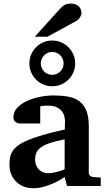

<svg xmlns="http://www.w3.org/2000/svg" viewBox="-20 -1027 593 1060"><path d="M350.1 0 336.9 -49.8Q311 -32.2 282.7 -18.6Q257.8 -6.8 227.1 2.7Q196.3 12.2 163.1 12.2Q135.7 12.2 112.1 3.2Q88.4 -5.9 70.6 -22.7Q52.7 -39.6 42.5 -63.5Q32.2 -87.4 32.2 -117.2Q32.2 -139.6 35.9 -158.7Q39.6 -177.7 50.5 -194.1Q61.5 -210.4 82 -225.3Q102.5 -240.2 136.5 -254.4Q170.4 -268.6 219.7 -282.7Q269 -296.9 337.9 -312V-324.2Q337.9 -331.5 338.4 -337.4Q338.4 -344.2 338.9 -351.1Q339.4 -365.2 335.9 -381.6Q332.5 -397.9 322.3 -411.9Q312 -425.8 293.5 -434.8Q274.9 -443.8 245.1 -443.8Q234.9 -443.8 226.8 -443.4Q218.8 -442.9 213.4 -441.9Q207 -440.9 202.1 -439.9V-345.2H99.1Q86.4 -344.2 76.7 -347.7Q68.4 -350.6 61.3 -357.9Q54.2 -365.2 54.2 -380.9Q54.2 -408.7 74 -430.7Q93.8 -452.6 125.7 -468Q157.7 -483.4 197.5 -491.7Q237.3 -500 276.9 -500Q319.8 -500 355.5 -493.7Q391.1 -487.3 416.7 -469Q442.4 -450.7 456.3 -417.5Q470.2 -384.3 470.2 -330.1V-73.2Q470.2 -64 476.6 -57.4Q482.9 -50.8 492.2 -49.8L536.1 -46.9V0ZM336.9 -257.8Q288.6 -248 257.1 -237.8Q225.6 -227.5 207 -214.4Q188.5 -201.2 181.2 -184.3Q173.8 -167.5 173.8 -145Q173.8 -129.4 179 -116Q184.1 -102.5 193.6 -92.5Q203.1 -82.5 216.3 -76.7Q229.5 -70.8 245.1 -70.8Q261.2 -70.8 277.6 -74.2Q293.9 -77.6 307.1 -81.5Q322.8 -86.4 336.9 -92.8ZM331.1 -676.8Q331.1 -689.9 326.2 -701.4Q321.3 -712.9 312.7 -721.7Q304.2 -730.5 292.7 -735.4Q281.2 -740.2 268.1 -740.2Q255.4 -740.2 243.9 -735.4Q232.4 -730.5 223.9 -721.7Q215.3 -712.9 210.2 -701.4Q205.1 -689.9 205.1 -676.8Q205.1 -663.6 210.2 -652.1Q215.3 -640.6 223.9 -632.1Q232.4 -623.5 243.9 -618.7Q255.4 -613.8 268.1 -613.8Q281.2 -613.8 292.7 -618.7Q304.2 -623.5 312.7 -632.1Q321.3 -640.6 326.2 -652.1Q331.1 -663.6 331.1 -676.8ZM395 -676.8Q395 -650.4 385 -627.4Q375 -604.5 357.7 -587.4Q340.3 -570.3 317.4 -560.5Q294.4 -550.8 268.1 -550.8Q242.2 -550.8 219.2 -560.5Q196.3 -570.3 179.2 -587.4Q162.1 -604.5 152.1 -627.4Q142.1 -650.4 142.1 -676.8Q142.1 -703.1 152.1 -726.1Q162.1 -749 179.2 -766.4Q196.3 -783.7 219.2 -793.5Q242.2 -803.2 268.1 -803.2Q294.4 -803.2 317.4 -793.5Q340.3 -783.7 357.7 -766.4Q375 -749 385 -726.1Q395 -703.1 395 -676.8ZM429.7 -954.6Q429.7 -949.7 427.5 -943.6Q425.3 -937.5 421.9 -931.6Q418.5 -925.8 413.6 -920.7Q408.7 -915.5 403.8 -912.6L241.7 -824.2H171.9L308.6 -975.6Q317.4 -984.9 324.5 -991Q331.5 -997.1 338.6 -1000.7Q345.7 -1004.4 353.5 -1005.9Q361.3 -1007.3 371.6 -1007.3Q387.7 -1007.3 398.7 -1002.4Q409.7 -997.6 416.7 -990Q423.8 -982.4 426.8 -972.9Q429.7 -963.4 429.7 -954.6Z"/></svg>

Font: Charis SIL Afr
Style: Bold
Weight: 700
Foundry: SIL International
Version: Version 5.000